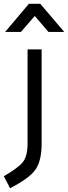

<svg xmlns="http://www.w3.org/2000/svg" viewBox="-52 -760 358 1010"><path d="M93 -6V-500H167V-5Q167 87 134 133Q101 179 1 230L-32 167Q46 122 69.5 91Q93 60 93 -6ZM-25 -592 100 -740H160L286 -592H203L131 -676L58 -592Z"/></svg>

Font: TitilliumText22L Rg
Style: Regular
Weight: 400
Designer: Campivisivi
Foundry: Campivisivi
Version: 1.000